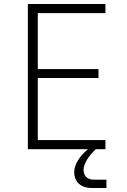

<svg xmlns="http://www.w3.org/2000/svg" viewBox="-20 -750 640 965"><path d="M120 0H422C379 35 353 78 353 115C353 165 387 195 442 195H515V153H451C419 153 400 134 400 103C400 75 423 36 461 0H510V-46H170V-358H475V-403H170V-684H510V-730H120Z"/></svg>

Font: JetBrains Mono Thin
Style: Regular
Weight: 100
Monospace: yes
Designer: Philipp Nurullin, Konstantin Bulenkov
Foundry: JetBrains
Version: Version 2.305